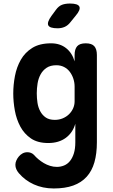

<svg xmlns="http://www.w3.org/2000/svg" viewBox="-20 -805 640 1086"><path d="M406 -105Q399 -80 385.5 -60Q372 -40 352.5 -25.5Q333 -11 308 -3.5Q283 4 253 4Q193 4 155 -22Q117 -48 95 -89Q73 -130 64 -179.5Q55 -229 55 -276Q55 -325 64.5 -375Q74 -425 97.5 -466.5Q121 -508 162.5 -534Q204 -560 269 -560Q319 -560 353.5 -533Q388 -506 402 -458V-494Q402 -527 416.5 -543.5Q431 -560 465 -560Q499 -560 513.5 -543.5Q528 -527 528 -494V0Q528 64 514 113Q500 162 470 195Q440 228 394 244.5Q348 261 284 261Q252 261 224 255Q196 249 171.5 238Q147 227 125.5 211Q104 195 86 174Q77 163 72 151.5Q67 140 67 127Q67 115 72.5 102.5Q78 90 87 79.5Q96 69 108 62.5Q120 56 135 56Q145 56 154.5 59.5Q164 63 172 71Q183 84 197.5 96Q212 108 228 117.5Q244 127 263 133Q282 139 302 139Q323 139 342.5 131Q362 123 376 105.5Q390 88 398 62Q406 36 406 0ZM290 -127Q314 -127 334.5 -135.5Q355 -144 370 -158.5Q385 -173 393.5 -192Q402 -211 402 -232V-315Q402 -338 395 -359.5Q388 -381 375 -398.5Q362 -416 342.5 -426Q323 -436 299 -436Q265 -436 243.5 -421.5Q222 -407 209.5 -384Q197 -361 192.5 -333Q188 -305 188 -277Q188 -250 192 -223.5Q196 -197 208 -175Q220 -153 239.5 -140Q259 -127 290 -127ZM306 -645Q261 -645 253 -662Q245 -679 271 -715L296 -749Q312 -771 331 -778Q350 -785 376 -785Q421 -785 429 -767.5Q437 -750 408 -716L378 -679Q364 -661 346 -653Q328 -645 306 -645Z"/></svg>

Font: Maple Mono
Style: Bold
Weight: 700
Monospace: yes
Designer: subframe7536
Version: Version 7.200